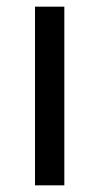

<svg xmlns="http://www.w3.org/2000/svg" viewBox="-20 -556 298 576"><path d="M173 0H85V-536H173Z"/></svg>

Font: Noto IKEA Arabic
Style: Regular
Weight: 400
Designer: Monotype Design Team
Foundry: Monotype Imaging Inc.
Version: Version 1.200